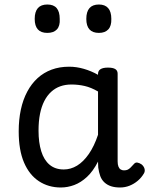

<svg xmlns="http://www.w3.org/2000/svg" viewBox="-20 -815 664 852"><path d="M250 17Q195 17 152.5 -11Q110 -39 86.5 -94Q63 -149 63 -232Q63 -284 72.5 -328.5Q82 -373 101 -408.5Q120 -444 147 -468.5Q174 -493 209 -506Q244 -519 287 -519Q319 -519 352 -509.5Q385 -500 415 -483V-487Q415 -501 426 -508Q437 -515 459 -515Q481 -515 491.5 -508.5Q502 -502 502 -488V-99Q502 -85 505.5 -76Q509 -67 515.5 -63Q522 -59 530 -59Q540 -59 546.5 -62Q553 -65 559.5 -71.5Q566 -78 575 -88Q581 -95 590 -93.5Q599 -92 609 -85Q619 -76 621.5 -65.5Q624 -55 619 -46Q608 -27 591.5 -13Q575 1 555 9Q535 17 513 17Q490 17 473 11.5Q456 6 443.5 -5.5Q431 -17 425 -33.5Q419 -50 416 -71Q416 -76 415.5 -83Q415 -90 415 -98Q393 -55 366 -30Q339 -5 309.5 6Q280 17 250 17ZM151 -235Q151 -183 163 -144Q175 -105 200 -84Q225 -63 263 -63Q294 -63 322 -80Q350 -97 374 -131.5Q398 -166 415 -217V-409Q384 -427 355.5 -433.5Q327 -440 297 -440Q270 -440 247.5 -432Q225 -424 207 -407.5Q189 -391 176.5 -366.5Q164 -342 157.5 -309.5Q151 -277 151 -235ZM190 -669Q162 -669 148 -684.5Q134 -700 134 -731Q134 -763 148 -779Q162 -795 190 -795Q218 -795 231.5 -779Q245 -763 245 -731Q247 -700 232.5 -684.5Q218 -669 190 -669ZM419 -669Q391 -669 377 -684.5Q363 -700 363 -731Q363 -763 377 -779Q391 -795 419 -795Q446 -795 460 -779Q474 -763 474 -731Q475 -700 460.5 -684.5Q446 -669 419 -669Z"/></svg>

Font: Playwrite HR Lijeva
Style: Regular
Weight: 400
Designer: Veronika Burian, José Scaglione
Foundry: TypeTogether
Version: Version 1.002